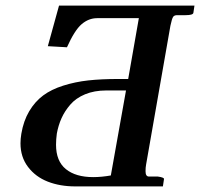

<svg xmlns="http://www.w3.org/2000/svg" viewBox="-20 -666 715 686"><path d="M430.2 -342.8H359.9Q316.9 -342.8 283.9 -329.1Q251 -315.4 231 -292Q210.9 -268.6 199.7 -243.4Q188.5 -218.3 183.1 -189Q180.2 -168 180.2 -148.9Q180.2 -90.3 215.3 -61.8Q250.5 -33.2 313 -33.2Q342.8 -33.2 376 -39.1ZM588.9 -574.2 502 -78.1Q500 -67.9 500 -54.2Q500 -35.2 512.2 -35.2H543.9Q555.7 -33.7 561.3 -31.2Q566.9 -28.8 565.9 -25.9L562 0H249Q194.3 0 150.6 -17.1Q106.9 -34.2 80.1 -69.6Q53.2 -105 53.2 -153.8Q53.2 -169.9 56.2 -188Q64 -234.4 84.5 -268.8Q105 -303.2 134.3 -325Q163.6 -346.7 206.1 -360.1Q248.5 -373.5 295.4 -378.7Q342.3 -383.8 402.8 -383.8H438L476.1 -601.1H327.1Q296.9 -601.1 271.7 -579.6Q246.6 -558.1 219.2 -497.1L150.9 -501L190.9 -646H674.8L670.9 -620.1Q669.4 -611.8 643.1 -611.8H612.8Q602.5 -611.8 598.4 -605.5Q594.2 -599.1 588.9 -574.2Z"/></svg>

Font: Linux Libertine
Style: Bold Italic
Weight: 700
Italic angle: -11.5°
Designer: Philipp H. Poll
Foundry: Philipp H. Poll
Version: Version 4.0.5